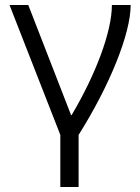

<svg xmlns="http://www.w3.org/2000/svg" viewBox="-20 -540 560 767"><path d="M93 -520H18L221 -1V207H294V-1C418 -198 502 -405 502 -520H427C427 -415 364 -245 266 -80H264Z"/></svg>

Font: Non Bureau Light
Style: Regular
Weight: 300
Designer: Jona Saucedo
Foundry: Non Foundry
Version: Version 1.000;FEAKit 1.0